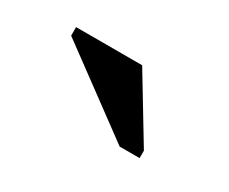

<svg xmlns="http://www.w3.org/2000/svg" viewBox="-42 -796 418 350"><g transform="rotate(30 166.5 -620.5)"><path d="M220.7 -545.9 43 -676.8V-694.8H182.1L262.7 -561.5V-545.9Z"/></g></svg>

Font: Tinos
Style: Bold
Weight: 700
Designer: Steve Matteson
Foundry: Monotype Imaging Inc.
Version: Version 1.23